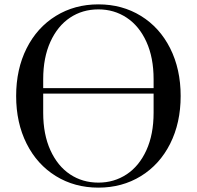

<svg xmlns="http://www.w3.org/2000/svg" viewBox="-20 -840 902 880"><path d="M808 -400Q808 -277 760 -181.5Q712 -86 626 -33Q540 20 431 20Q322 20 236 -33Q150 -86 102 -181.5Q54 -277 54 -400Q54 -523 102 -618.5Q150 -714 236 -767Q322 -820 431 -820Q540 -820 626 -767Q712 -714 760 -618.5Q808 -523 808 -400ZM178 -477V-436H684V-477Q684 -576 651 -648.5Q618 -721 560.5 -759Q503 -797 431 -797Q358 -797 301 -759Q244 -721 211 -648.5Q178 -576 178 -477ZM684 -323V-411H178V-323Q178 -224 211 -151.5Q244 -79 301 -41Q358 -3 431 -3Q503 -3 560.5 -41Q618 -79 651 -151.5Q684 -224 684 -323Z"/></svg>

Font: Prata
Style: Regular
Weight: 400
Designer: Ivan Petrov
Foundry: Cyreal
Version: Version 2.000